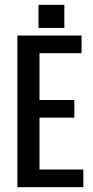

<svg xmlns="http://www.w3.org/2000/svg" viewBox="-20 -773 383 793"><path d="M51.8 -626.2H143.1V0H51.8ZM287 -359.9V-287.1H102.4V-359.9ZM316.8 -626.2V-553.3H99.6V-626.2ZM324.2 -72.9V0H99.6V-72.9ZM139 -657.6V-752.9H245.7V-657.6Z"/></svg>

Font: Teko Variable Light
Style: Regular
Weight: 300
Designer: Manushi Parikh, Jonny Pinhorn
Foundry: Indian Type Foundry
Version: Version 3.000